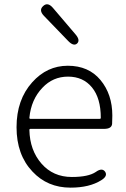

<svg xmlns="http://www.w3.org/2000/svg" viewBox="-20 -849 578 882"><path d="M304 13Q198 13 129 -61Q56 -138 56 -264.5Q56 -391 128 -471Q196 -547 291.5 -547Q387 -547 441.5 -481.5Q496 -416 496 -318Q496 -299 495 -280Q493 -257 458 -257H120Q115 -257 115 -252Q117 -159 170.5 -97.5Q224 -36 310 -36Q386 -36 420 -59Q449 -80 463 -60Q476 -40 445 -21Q391 13 304 13ZM115 -308Q115 -303 120 -303H438Q443 -303 443 -308Q443 -398 402.5 -447.5Q362 -497 292.5 -497Q223 -497 175 -446Q123 -392 115 -308ZM334 -649Q318 -635 293 -661L182 -776Q157 -802 178 -821Q199 -841 223 -813L327 -691Q350 -664 334 -649Z"/></svg>

Font: Resource Han Rounded KR Light
Style: Regular
Weight: 300
Designer: Cyano Hao (round all glyphs); Ryoko NISHIZUKA 西塚涼子 (kana, bopomofo & ideographs); Paul D. Hunt (Latin, Greek & Cyrillic)
Foundry: Cyano Hao
Version: 0.990